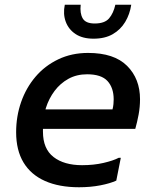

<svg xmlns="http://www.w3.org/2000/svg" viewBox="-20 -780 645 809"><path d="M313 9Q229 9 169.5 -17.5Q110 -44 79 -95.5Q48 -147 48 -223Q48 -290 69 -350Q90 -410 129.5 -456.5Q169 -503 225.5 -530Q282 -557 351 -557Q461 -557 515.5 -502.5Q570 -448 570 -362Q570 -329 564 -297Q558 -265 550 -237H123V-319H454Q457 -330 458 -341.5Q459 -353 459 -361Q459 -410 433 -438.5Q407 -467 347 -467Q303 -467 268.5 -448Q234 -429 210 -397Q186 -365 173.5 -325.5Q161 -286 161 -244V-225Q161 -153 205.5 -118.5Q250 -84 326 -84Q375 -84 416 -93.5Q457 -103 480 -115H489L470 -19Q444 -7 402.5 1Q361 9 313 9ZM374 -617Q328 -617 298.5 -636.5Q269 -656 257 -688.5Q245 -721 253 -760H320Q316 -724 328.5 -702.5Q341 -681 379 -681Q421 -681 439.5 -702.5Q458 -724 466 -760H533Q527 -720 507.5 -687.5Q488 -655 455 -636Q422 -617 374 -617Z"/></svg>

Font: Kufam Medium
Style: Italic
Weight: 500
Italic angle: -11°
Designer: Artur Schmal
Foundry: Original Type
Version: Version 1.301; ttfautohint (v1.8.3)